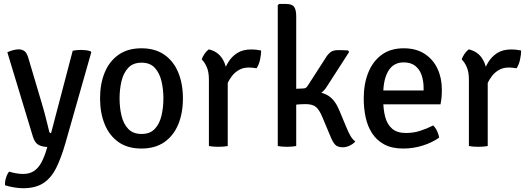

<svg xmlns="http://www.w3.org/2000/svg" viewBox="-20 -756 2724 994"><path d="M319 -16Q297 61 271 113.2Q245 165.5 204.5 192Q164 218.5 99 218.5Q76 218.5 48.8 213.5Q21.5 208.5 6 203Q4.5 185.5 11 164.8Q17.5 144 27 132.5Q39 136.5 59.5 140.5Q80 144.5 99.5 144.5Q134 144.5 156.8 128.8Q179.5 113 194.8 84.2Q210 55.5 221.5 16.5L225 5Q195 3.5 177.5 -7.2Q160 -18 150.5 -48L18 -485.5Q34.5 -493 49.8 -496.8Q65 -500.5 77 -500.5Q94 -500.5 106.5 -491.5Q119 -482.5 126.5 -456.5L196 -222.5Q203.5 -199 210.5 -171.8Q217.5 -144.5 224 -119Q230.5 -93.5 235 -74Q237 -67 244.5 -67L356.5 -493.5Q366 -495.5 377.2 -496.5Q388.5 -497.5 399 -497.5Q412 -497.5 424.8 -496Q437.5 -494.5 449 -490.5L452.5 -485Z M927 -246.5Q927 -170.5 902.8 -112Q878.5 -53.5 830.8 -20.2Q783 13 712 13Q641 13 593.5 -20.5Q546 -54 522 -112.8Q498 -171.5 498 -246.5Q498 -322.5 522.2 -381Q546.5 -439.5 594.2 -472.8Q642 -506 712 -506Q783.5 -506 831.2 -472.5Q879 -439 903 -380.5Q927 -322 927 -246.5ZM599 -246.5Q599 -199.5 609 -157.2Q619 -115 643.8 -88.8Q668.5 -62.5 713 -62.5Q757 -62.5 781.5 -88.8Q806 -115 816 -157.2Q826 -199.5 826 -246.5Q826 -293.5 816 -335.8Q806 -378 781.5 -404.8Q757 -431.5 713 -431.5Q668.5 -431.5 643.8 -404.8Q619 -378 609 -335.8Q599 -293.5 599 -246.5Z M1332 -494.5Q1332 -474.5 1326.5 -448.2Q1321 -422 1308.5 -402.5Q1299 -404.5 1289 -405.2Q1279 -406 1269 -406.5Q1239.5 -406.5 1217.8 -394.2Q1196 -382 1181 -362.5Q1166 -343 1155.8 -320.5Q1145.5 -298 1139 -277L1124.5 -295.5Q1125.5 -330 1134 -366Q1142.5 -402 1160.8 -432.5Q1179 -463 1208.2 -481.5Q1237.5 -500 1280.5 -500Q1293 -500 1305.5 -498.8Q1318 -497.5 1332 -494.5ZM1024.5 -448Q1028 -461.5 1038.8 -477Q1049.5 -492.5 1061 -500.5Q1109 -489 1132.2 -450.2Q1155.5 -411.5 1159 -353.5V0Q1138.5 4 1110.5 4Q1082 4 1061.5 0V-345Q1061.5 -384.5 1049.8 -410.2Q1038 -436 1024.5 -448Z M1513.5 0Q1493.5 4 1465.5 4Q1439 4 1418 0V-729L1424.5 -735.5H1461Q1492.5 -735.5 1503 -720.2Q1513.5 -705 1513.5 -672ZM1771.5 -101Q1783.5 -71 1794.8 -52Q1806 -33 1819.5 -23.5Q1809.5 -11.5 1791.2 -2.5Q1773 6.5 1754.5 6.5Q1727 6.5 1714.2 -8Q1701.5 -22.5 1690.5 -50.5L1649 -149.5Q1632.5 -189 1614.8 -203Q1597 -217 1561 -217Q1547.5 -217 1532.5 -216Q1517.5 -215 1499.5 -213L1464.5 -209.5V-281H1595.5Q1650 -281 1682.8 -258.5Q1715.5 -236 1736.5 -185ZM1674.5 -311.5Q1655 -278.5 1626 -264Q1597 -249.5 1556.5 -249.5H1474V-294.5L1549 -298Q1557.5 -298 1563 -301.2Q1568.5 -304.5 1573 -312L1664.5 -454Q1676.5 -474.5 1690.5 -485.5Q1704.5 -496.5 1730 -496.5Q1744.5 -496.5 1756.2 -496.2Q1768 -496 1781.5 -495L1787.5 -487Z M1924 -216V-287.5H2173V-300.5Q2173 -336.5 2162.8 -366.8Q2152.5 -397 2129.8 -415Q2107 -433 2070 -433Q2017 -433 1990.5 -388.8Q1964 -344.5 1964 -268V-238Q1964 -189.5 1974.2 -150.8Q1984.5 -112 2010 -89.8Q2035.5 -67.5 2082 -67.5Q2120.5 -67.5 2155.5 -78.8Q2190.5 -90 2222.5 -106.5Q2235 -95 2243.2 -76.8Q2251.5 -58.5 2253.5 -43.5Q2218 -18 2168.8 -2.5Q2119.5 13 2067.5 13Q2009 13 1969.5 -8.2Q1930 -29.5 1906.5 -65.8Q1883 -102 1873 -148.5Q1863 -195 1863 -246Q1863 -320.5 1886.2 -379.2Q1909.5 -438 1955.5 -472Q2001.5 -506 2070 -506Q2134.5 -506 2178.5 -477.2Q2222.5 -448.5 2245 -400.2Q2267.5 -352 2267.5 -292.5Q2267.5 -269.5 2266 -252.8Q2264.5 -236 2260.5 -216Z M2678 -494.5Q2678 -474.5 2672.5 -448.2Q2667 -422 2654.5 -402.5Q2645 -404.5 2635 -405.2Q2625 -406 2615 -406.5Q2585.5 -406.5 2563.8 -394.2Q2542 -382 2527 -362.5Q2512 -343 2501.8 -320.5Q2491.5 -298 2485 -277L2470.5 -295.5Q2471.5 -330 2480 -366Q2488.5 -402 2506.8 -432.5Q2525 -463 2554.2 -481.5Q2583.5 -500 2626.5 -500Q2639 -500 2651.5 -498.8Q2664 -497.5 2678 -494.5ZM2370.5 -448Q2374 -461.5 2384.8 -477Q2395.5 -492.5 2407 -500.5Q2455 -489 2478.2 -450.2Q2501.5 -411.5 2505 -353.5V0Q2484.5 4 2456.5 4Q2428 4 2407.5 0V-345Q2407.5 -384.5 2395.8 -410.2Q2384 -436 2370.5 -448Z"/></svg>

Font: Signika Negative Light
Style: Regular
Weight: 400
Version: Version 2.001